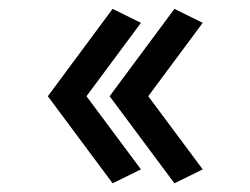

<svg xmlns="http://www.w3.org/2000/svg" viewBox="-20 -467 570 437"><path d="M377 -446.8 441.4 -415 317.4 -248 441.4 -81.5 377 -49.8 229.5 -248ZM236.3 -446.8 300.8 -415 176.8 -248 300.8 -81.5 236.3 -49.8 88.9 -248Z"/></svg>

Font: AzarMehrMonospaced
Style: SerifBold
Weight: 1
Designer: Amin Abedi
Version: Version 1.00